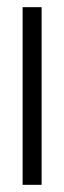

<svg xmlns="http://www.w3.org/2000/svg" viewBox="-20 -515 177 535"><path d="M96 -495V0H43V-495Z"/></svg>

Font: Moniqa Cond Display
Style: Regular
Weight: 400
Width: 3
Designer: Rajesh Rajput
Foundry: Rajesh Rajput
Version: Version 1.000